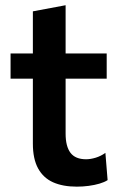

<svg xmlns="http://www.w3.org/2000/svg" viewBox="-20 -703 458 736"><path d="M274.5 12.5Q221 12.5 183.5 -4.2Q146 -21 126 -57.5Q106 -94 106 -152.5Q106 -189 106 -226Q106 -263 106 -301.8Q106 -340.5 106 -381Q106 -421.5 106 -465Q106 -519.5 106 -565.5Q106 -611.5 106 -659.5L231.5 -683Q231.5 -645 231.5 -611.2Q231.5 -577.5 231.5 -542.5Q231.5 -507.5 231.5 -465V-190.5Q231.5 -142 250.2 -117.2Q269 -92.5 310 -92.5Q327 -92.5 346.8 -98.5Q366.5 -104.5 384 -117L392.5 -12.5Q380 -4.5 361.2 1Q342.5 6.5 320 9.5Q297.5 12.5 274.5 12.5ZM20.5 -401.5V-498H389V-401.5Q341 -401.5 292.5 -401.5Q244 -401.5 198.5 -401.5H143Z"/></svg>

Font: Commissioner Thin SemiBold
Style: Regular
Weight: 600
Version: Version 1.000